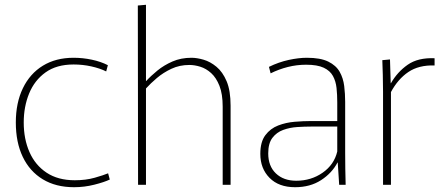

<svg xmlns="http://www.w3.org/2000/svg" viewBox="-20 -771 1856 801"><path d="M289 10Q213 10 158.5 -23Q104 -56 75 -116.5Q46 -177 46 -260Q46 -342 75.5 -403Q105 -464 159 -497Q213 -530 287 -530Q325 -530 363 -522Q401 -514 430 -499L423 -473Q397 -486 361 -494Q325 -502 287 -502Q216 -502 170 -469Q124 -436 101.5 -381Q79 -326 79 -260Q79 -191 103 -136.5Q127 -82 174.5 -50.5Q222 -19 292 -19Q338 -19 375 -29.5Q412 -40 431 -48L438 -22Q415 -11 373.5 -0.5Q332 10 289 10Z M555 -748 589 -751V-433H590Q609 -454 636.5 -476.5Q664 -499 699.5 -514.5Q735 -530 779 -530Q801 -530 829 -522Q857 -514 883 -492.5Q909 -471 925.5 -432Q942 -393 942 -330V0H909V-326Q909 -379 895.5 -413Q882 -447 861 -466Q840 -485 816 -492.5Q792 -500 770 -500Q729 -500 695 -484Q661 -468 634.5 -445.5Q608 -423 589 -402V0H556Z M1211 10Q1143 10 1104.5 -29Q1066 -68 1066 -129Q1066 -179 1087 -207Q1108 -235 1140.5 -247.5Q1173 -260 1209.5 -263Q1246 -266 1277 -266H1387V-344Q1387 -376 1384 -404Q1381 -432 1369 -454Q1357 -476 1330.5 -488.5Q1304 -501 1257 -501Q1218 -501 1180.5 -491.5Q1143 -482 1109 -465L1102 -492Q1143 -512 1184.5 -521Q1226 -530 1260 -530Q1317 -530 1349.5 -514Q1382 -498 1397 -471.5Q1412 -445 1416 -412Q1420 -379 1420 -346V-133Q1420 -104 1420.5 -67.5Q1421 -31 1422 0H1395L1389 -93H1388Q1365 -49 1319.5 -19.5Q1274 10 1211 10ZM1216 -17Q1278 -17 1326 -50.5Q1374 -84 1387 -139V-243H1277Q1251 -243 1220 -241Q1189 -239 1161.5 -229Q1134 -219 1116.5 -196Q1099 -173 1099 -131Q1099 -78 1131 -47.5Q1163 -17 1216 -17Z M1578 0V-388Q1578 -428 1577 -459Q1576 -490 1575 -520L1607 -523L1610 -424H1611Q1638 -471 1681 -501Q1724 -531 1793 -528V-498Q1727 -500 1683.5 -470.5Q1640 -441 1611 -387V0Z"/></svg>

Font: Murecho ExtraLight
Style: Regular
Weight: 200
Designer: Neil Summerour
Foundry: Positype
Version: Version 1.010; ttfautohint (v1.8.3)